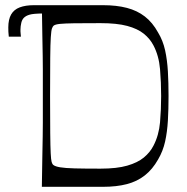

<svg xmlns="http://www.w3.org/2000/svg" viewBox="-20 -720 722 740"><path d="M141.3 0Q142.3 -71.9 143.2 -117.9Q144.1 -163.9 144.6 -194.3Q145.1 -224.7 145.1 -247.3Q145.1 -269.9 145.1 -293.4Q145.1 -316.9 145.1 -350Q145.1 -383 145.1 -406.5Q145.1 -430 145.1 -452.5Q145.1 -475 144.6 -505.5Q144.1 -536 143.2 -582Q142.3 -628 141.3 -700H376.9Q429.4 -700 469.1 -689.6Q508.7 -679.3 538.3 -656.4Q567.9 -633.6 589.3 -594.6Q608.1 -563.6 616.4 -525.9Q624.6 -488.1 627.1 -444.4Q629.6 -400.7 629.6 -350Q629.6 -299.4 627.1 -255.6Q624.6 -211.9 616.4 -174.6Q608.1 -137.3 589.3 -105.4Q567.9 -67.4 538.3 -44.1Q508.7 -20.7 469.1 -10.4Q429.4 0 376.9 0ZM367.4 -70Q430.3 -70 470.4 -81.6Q510.6 -93.2 534.4 -112.9Q558.3 -132.7 571.3 -158.1Q592.4 -198.4 596.8 -248.6Q601.1 -298.7 601.1 -350Q601.1 -401.6 596.8 -453.4Q592.4 -505.3 571.3 -545.3Q558.1 -570.7 534.3 -590Q510.4 -609.3 470.4 -620.1Q430.3 -630.8 367.4 -630.8Q303.3 -630.8 266 -630.3Q228.7 -629.7 211 -627.9Q193.3 -626.1 186.9 -621.3Q183.1 -618 180.3 -610.2Q177.4 -602.4 175.8 -576.7Q174.1 -551 173.6 -497.7Q173 -444.4 173 -350Q173 -259 173.6 -206.6Q174.1 -154.2 175.4 -129.3Q176.6 -104.4 179 -95.8Q181.4 -87.2 186 -83.9Q193.3 -78.3 211.9 -75.2Q230.4 -72 267.7 -71Q305 -70 367.4 -70ZM170.7 -668.4Q120.9 -668.4 103 -665.4Q85.1 -662.3 75 -654.1Q65.3 -646.3 62.1 -632.2Q58.9 -618.1 58.9 -606.6Q58.9 -602.9 58.9 -598.6Q59 -594.4 59.6 -589.9Q60.1 -585.4 60.6 -578.7H13.9Q12.6 -588.4 12.3 -597.6Q12 -606.9 12 -614.4Q12 -645.1 22.9 -664.2Q33.9 -683.3 56.1 -691.6Q78.3 -700 110.7 -700Q137.9 -700 147.8 -700Q157.7 -700 163.9 -700Z"/></svg>

Font: Ojuju ExtraLight
Style: Regular
Weight: 200
Designer: Chisaokwu Joboson, Mirko Velimirovic
Foundry: Udi Foundry
Version: Version 1.000